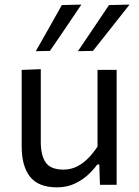

<svg xmlns="http://www.w3.org/2000/svg" viewBox="-20 -798 599 829"><path d="M225.6 10.9Q146.4 10.9 110 -34.6Q73.6 -80.1 73.6 -166.5Q73.6 -199.4 73.6 -223.7Q73.6 -248 73.6 -271.5Q73.6 -316 73.6 -353.2Q73.6 -390.3 73.6 -424.9Q73.6 -459.5 73.6 -496.2L156.1 -499.3Q156.1 -444.5 156.1 -391.5Q156.1 -338.4 156.1 -279.8V-186.2Q156.1 -126.8 177.5 -96.3Q198.8 -65.7 254.2 -65.7Q286 -65.7 312.6 -79.2Q339.2 -92.8 361.2 -115.3Q383.2 -137.9 401.1 -165.3V-279.8Q401.1 -338.4 401.1 -389.9Q401.1 -441.4 401.1 -496.2H483.6Q483.6 -441.4 483.6 -388.9Q483.6 -336.4 483.6 -271.5V-218.8Q483.6 -157.6 483.6 -106.4Q483.6 -55.3 483.6 0H411.5L408.7 -87.7H399.7Q383.9 -65.2 359.2 -42.4Q334.4 -19.7 301 -4.4Q267.6 10.9 225.6 10.9ZM316.5 -577Q350.3 -626.9 384 -677Q417.7 -727 450.6 -776.1L539.3 -778.2Q512.5 -744 486 -710.5Q459.6 -676.9 433.4 -643.9Q407.3 -610.9 381.3 -578.2ZM134.5 -577Q163.4 -627.6 191.3 -677Q219.3 -726.3 246.9 -776.1L331.4 -778.2Q308.5 -744 285.7 -710.5Q262.9 -676.9 240.6 -643.9Q218.2 -610.9 195.6 -578.2Z"/></svg>

Font: Commissioner Thin
Style: Regular
Weight: 100
Designer: Kostas Bartsokas
Foundry: Kostas Bartsokas
Version: Version 1.001;gftools[0.9.23]